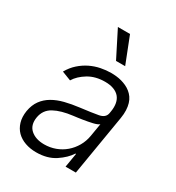

<svg xmlns="http://www.w3.org/2000/svg" viewBox="-189 -895 934 1021"><g transform="rotate(30 278.0 -384.5)"><path d="M35.9 -152.3Q43 -192.8 63 -220.3Q83.1 -247.9 114 -266Q144.9 -284.1 185 -294.2Q225.1 -304.3 272.4 -310Q307.9 -314.3 334.5 -318.2Q361.2 -322.1 380.3 -325.6Q418.3 -332.7 423.7 -363.3L425.8 -376.1Q430.4 -403.8 426.1 -426.1Q421.9 -448.5 408.7 -464Q395.6 -479.4 373.6 -487.7Q351.6 -496.1 320.7 -496.1Q261.7 -496.1 218.8 -470.2Q175.4 -443.9 154.5 -409.1L98.4 -430.8Q117.5 -464.5 143.8 -487.7Q170.1 -511 200.1 -525.6Q230.1 -540.1 262.3 -546.5Q294.4 -552.9 325.3 -552.9Q340.9 -552.9 357.1 -551.1Q373.2 -549.4 389 -545.1Q404.8 -540.8 419.7 -533.9Q434.7 -527 447.4 -516.7Q460.2 -506.7 470 -492.9Q479.8 -479 485.3 -460.9Q490.8 -442.8 491.8 -420.3Q492.9 -397.7 488.3 -370.4L426.5 0H363.3L377.8 -86.3H373.9Q351.2 -50.1 304.3 -18.8Q257.1 12.4 188.9 12.4Q152 12.4 121.1 1.4Q90.2 -9.6 69.2 -30.5Q48.3 -51.5 39.1 -82.2Q29.8 -112.9 35.9 -152.3ZM121.4 -72.8Q152 -45.5 204.9 -45.5Q240.8 -45.5 273.3 -57.5Q305.8 -69.6 331.3 -91.4Q356.9 -113.3 374.3 -143.3Q391.7 -173.3 397.7 -209.2L410.9 -288Q400.9 -279.1 373.6 -272.7Q360.4 -269.5 345.7 -266.9Q331 -264.2 316.6 -261.9Q302.2 -259.6 288.7 -257.8Q275.2 -256 263.8 -254.6Q193.2 -246.1 150.6 -222.7Q107.6 -199.2 99.4 -149.5Q91.3 -99.8 121.4 -72.8ZM233 -782.3H307.5L370.7 -621.1H314.6Z"/></g></svg>

Font: Inter P Light
Style: Italic
Weight: 300
Italic angle: 9.39999°
Designer: Rasmus Andersson
Foundry: rsms
Version: Version 3.018;git-588b23468